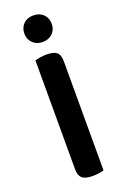

<svg xmlns="http://www.w3.org/2000/svg" viewBox="-157 -861 597 917"><g transform="rotate(-20 141.5 -403.0)"><path d="M204 -2Q196 1 180 3.5Q164 6 146 6Q110 6 94 -7.5Q78 -21 78 -53V-607Q86 -609 103 -612Q120 -615 137 -615Q172 -615 188 -602.5Q204 -590 204 -556ZM211 -744Q211 -715 191.5 -696Q172 -677 141 -677Q111 -677 91.5 -696Q72 -715 72 -744Q72 -774 91 -793Q110 -812 141 -812Q173 -812 192 -793Q211 -774 211 -744Z"/></g></svg>

Font: Baloo Bhaijaan 2 SemiBold
Style: Regular
Weight: 600
Designer: Sanskriti Dholi, Noopur Datye and Ek Type
Foundry: Ek Type
Version: Version 1.700